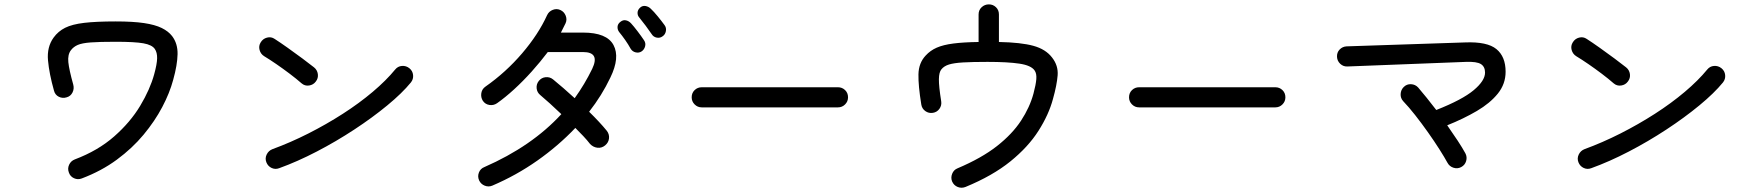

<svg xmlns="http://www.w3.org/2000/svg" viewBox="-20 -818 8040 878"><path d="M354 -2Q336 5 318.5 -3Q301 -11 295 -29Q288 -47 296 -64.5Q304 -82 322 -89Q428 -129 502 -194Q576 -259 621 -334Q666 -409 685 -478Q698 -525 698.5 -551.5Q699 -578 688 -594Q675 -613 635.5 -620Q596 -627 509 -627Q435 -627 395 -624Q355 -621 335.5 -612.5Q316 -604 304 -588Q289 -568 292.5 -533.5Q296 -499 315 -431Q320 -412 311.5 -395Q303 -378 285 -373Q266 -367 249 -375.5Q232 -384 227 -403Q205 -481 199.5 -542Q194 -603 225 -646Q246 -675 278 -691Q310 -707 365 -713.5Q420 -720 509 -720Q588 -720 638.5 -712.5Q689 -705 719.5 -690Q750 -675 767 -653Q793 -619 792 -570Q791 -521 772 -453Q756 -393 722 -328.5Q688 -264 636.5 -202Q585 -140 514.5 -88Q444 -36 354 -2Z M1257 -49Q1239 -42 1222 -50Q1205 -58 1198 -76Q1191 -94 1199.5 -111.5Q1208 -129 1226 -136Q1308 -166 1390 -207.5Q1472 -249 1547.5 -297.5Q1623 -346 1684.5 -398Q1746 -450 1787 -500Q1799 -515 1818 -516.5Q1837 -518 1852 -506Q1867 -494 1869 -475Q1871 -456 1859 -441Q1819 -392 1751 -336Q1683 -280 1600 -225.5Q1517 -171 1428.5 -125Q1340 -79 1257 -49ZM1359 -437Q1335 -458 1304.5 -481Q1274 -504 1243.5 -525Q1213 -546 1188 -561Q1172 -571 1167 -589.5Q1162 -608 1172 -624Q1182 -641 1201 -646Q1220 -651 1236 -640Q1261 -624 1295.5 -599.5Q1330 -575 1363 -550.5Q1396 -526 1416 -510Q1431 -498 1433.5 -479Q1436 -460 1424 -445Q1413 -430 1393.5 -427Q1374 -424 1359 -437Z M2231 31Q2214 38 2196.5 31Q2179 24 2171 7Q2163 -11 2170 -29Q2177 -47 2195 -54Q2412 -149 2547 -296Q2520 -322 2495 -344.5Q2470 -367 2451 -383Q2436 -395 2434 -414Q2432 -433 2444 -448Q2456 -463 2475 -465Q2494 -467 2509 -455Q2531 -437 2556.5 -415Q2582 -393 2608 -369Q2654 -433 2688 -503Q2725 -580 2646 -580H2485Q2451 -535 2411.5 -491Q2372 -447 2331 -409.5Q2290 -372 2253 -346Q2237 -335 2218 -338Q2199 -341 2188 -357Q2178 -373 2181 -392Q2184 -411 2200 -422Q2293 -487 2367.5 -574Q2442 -661 2482 -749Q2490 -766 2508 -773Q2526 -780 2543 -772Q2560 -764 2567 -746Q2574 -728 2566 -711Q2557 -692 2545 -669H2646Q2755 -669 2785.5 -612Q2816 -555 2771 -463Q2732 -381 2674 -307Q2722 -260 2754 -221Q2767 -205 2765 -185.5Q2763 -166 2747 -153Q2731 -140 2711.5 -142.5Q2692 -145 2678 -160Q2665 -177 2647.5 -195.5Q2630 -214 2611 -233Q2533 -151 2437 -83.5Q2341 -16 2231 31ZM3010 -652Q2998 -643 2983 -646Q2968 -649 2960 -662Q2947 -681 2932.5 -700.5Q2918 -720 2904 -737Q2895 -747 2895.5 -760Q2896 -773 2907 -783Q2918 -793 2932 -790.5Q2946 -788 2956 -778Q2970 -765 2988 -743Q3006 -721 3019 -703Q3028 -691 3025 -675.5Q3022 -660 3010 -652ZM2914 -583Q2902 -575 2887 -578.5Q2872 -582 2864 -595Q2853 -615 2839 -635Q2825 -655 2811 -672Q2803 -683 2804 -696Q2805 -709 2817 -718Q2829 -728 2842.5 -725Q2856 -722 2866 -711Q2878 -698 2895.5 -675Q2913 -652 2925 -634Q2934 -621 2930 -606Q2926 -591 2914 -583Z M3189 -327Q3170 -327 3156.5 -340.5Q3143 -354 3143 -373Q3143 -393 3156.5 -406Q3170 -419 3189 -419H3812Q3831 -419 3844.5 -406Q3858 -393 3858 -373Q3858 -354 3844.5 -340.5Q3831 -327 3812 -327Z M4395 37Q4377 44 4359.5 37Q4342 30 4334 12Q4327 -5 4334 -23Q4341 -41 4358 -48Q4469 -95 4539 -150Q4609 -205 4649 -266Q4689 -327 4706 -390Q4717 -431 4719 -456.5Q4721 -482 4711 -496Q4695 -519 4641.5 -527Q4588 -535 4496 -535Q4426 -535 4384 -532.5Q4342 -530 4319.5 -523Q4297 -516 4285 -501Q4274 -488 4273.5 -456Q4273 -424 4284 -355Q4287 -336 4276 -320.5Q4265 -305 4246 -302Q4227 -299 4211.5 -310Q4196 -321 4193 -340Q4179 -426 4180 -478Q4181 -530 4213 -564Q4234 -587 4263.5 -600Q4293 -613 4339.5 -619Q4386 -625 4455 -626V-752Q4455 -772 4469 -785Q4483 -798 4502 -798Q4521 -798 4534.5 -785Q4548 -772 4548 -752V-626Q4649 -624 4705.5 -608.5Q4762 -593 4791 -555Q4820 -518 4816.5 -473.5Q4813 -429 4795 -365Q4776 -294 4729 -220Q4682 -146 4600.5 -80Q4519 -14 4395 37Z M5189 -327Q5170 -327 5156.5 -340.5Q5143 -354 5143 -373Q5143 -393 5156.5 -406Q5170 -419 5189 -419H5812Q5831 -419 5844.5 -406Q5858 -393 5858 -373Q5858 -354 5844.5 -340.5Q5831 -327 5812 -327Z M6662 -54Q6645 -45 6626.5 -51Q6608 -57 6599 -74Q6586 -98 6562.5 -135Q6539 -172 6510 -213Q6481 -254 6451.5 -291.5Q6422 -329 6397 -355Q6384 -369 6385 -388Q6386 -407 6399 -420Q6413 -434 6432.5 -433Q6452 -432 6465 -418Q6482 -398 6504 -371Q6526 -344 6548 -315Q6667 -362 6719 -405.5Q6771 -449 6771 -486Q6771 -513 6752 -525Q6733 -537 6683 -535L6142 -514Q6123 -513 6109 -526Q6095 -539 6094 -558Q6093 -578 6106 -591.5Q6119 -605 6138 -606L6680 -624Q6781 -628 6823 -593.5Q6865 -559 6865 -490Q6865 -434 6829.5 -390Q6794 -346 6733.5 -310.5Q6673 -275 6598 -245Q6624 -208 6646 -174.5Q6668 -141 6681 -117Q6690 -100 6684.5 -81.5Q6679 -63 6662 -54Z M7257 -49Q7239 -42 7222 -50Q7205 -58 7198 -76Q7191 -94 7199.5 -111.5Q7208 -129 7226 -136Q7308 -166 7390 -207.5Q7472 -249 7547.5 -297.5Q7623 -346 7684.5 -398Q7746 -450 7787 -500Q7799 -515 7818 -516.5Q7837 -518 7852 -506Q7867 -494 7869 -475Q7871 -456 7859 -441Q7819 -392 7751 -336Q7683 -280 7600 -225.5Q7517 -171 7428.5 -125Q7340 -79 7257 -49ZM7359 -437Q7335 -458 7304.5 -481Q7274 -504 7243.5 -525Q7213 -546 7188 -561Q7172 -571 7167 -589.5Q7162 -608 7172 -624Q7182 -641 7201 -646Q7220 -651 7236 -640Q7261 -624 7295.5 -599.5Q7330 -575 7363 -550.5Q7396 -526 7416 -510Q7431 -498 7433.5 -479Q7436 -460 7424 -445Q7413 -430 7393.5 -427Q7374 -424 7359 -437Z"/></svg>

Font: Zen Maru Gothic Medium
Style: Regular
Weight: 500
Designer: Yoshimichi Ohira
Foundry: Positype
Version: Version 1.001